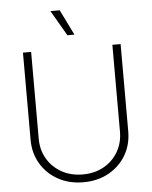

<svg xmlns="http://www.w3.org/2000/svg" viewBox="-62 -992 833 1054"><g transform="rotate(-5 354.5 -465.0)"><path d="M355 10.3Q276.9 10.3 216.1 -23.2Q155.3 -56.6 120.6 -115Q85.9 -173.3 85.9 -247.1V-727.5H130.9V-249.5Q130.9 -187 159.7 -138.2Q188.5 -89.4 239 -61Q289.6 -32.7 355 -32.7Q420.9 -32.7 471.2 -61Q521.5 -89.4 550 -138.2Q578.6 -187 578.6 -249.5V-727.5H624V-247.1Q624 -172.9 589.4 -114.7Q554.7 -56.6 494.1 -23.2Q433.6 10.3 355 10.3ZM337.4 -801.3 255.9 -941.4H307.1L376 -801.3Z"/></g></svg>

Font: Inter 20pt ExtraLight
Style: Regular
Weight: 250
Version: Version 4.001;git-66647c0bb